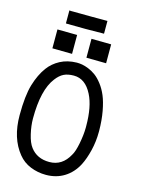

<svg xmlns="http://www.w3.org/2000/svg" viewBox="-136 -996 789 1078"><g transform="rotate(15 259.0 -457.0)"><path d="M351.1 -918V-843.8H342.8Q314.5 -842.8 244.1 -842.8Q171.4 -842.8 138.2 -843.8L129.4 -844.2V-919.9L138.7 -918.9Q170.4 -918 262.7 -918Q262.7 -918 342.8 -918ZM92.3 -799.3 207 -797.9V-688L92.3 -689.5ZM290.5 -797.9 405.3 -796.4V-686.5L290.5 -688ZM246.1 -647.5Q261.2 -647.5 277.3 -644.8Q293.5 -642.1 315.7 -633.1Q337.9 -624 357.4 -609.6Q377 -595.2 397.2 -569.1Q417.5 -543 431.9 -508.8Q446.3 -474.6 455.8 -423.3Q465.3 -372.1 465.8 -310.1V-304.7Q465.8 -248 452.9 -194.8Q439.9 -141.6 420.9 -104.5Q393.1 -51.3 346.7 -22.5Q300.3 6.3 240.2 6.3Q192.9 6.3 150.1 -11Q107.4 -28.3 79.1 -63.5Q11.7 -146 11.7 -279.3Q11.7 -393.1 31.2 -458.3Q50.8 -523.4 83 -566.9Q108.9 -602.5 150.4 -624.5Q191.9 -646.5 246.1 -647.5ZM129.9 -119.6Q168.5 -68.4 240.2 -68.4Q314.9 -68.4 354.5 -141.6Q368.7 -164.1 378.4 -214.4Q388.2 -264.6 388.7 -306.2V-315.4Q388.7 -430.2 354.5 -496.6Q315.9 -572.8 249 -572.8Q214.4 -572.8 190.9 -561.3Q167.5 -549.8 146.5 -522Q88.9 -447.8 88.9 -281.2Q88.9 -239.3 99.9 -191.9Q110.8 -144.5 129.9 -119.6Z"/></g></svg>

Font: Fantasque Sans Mono
Style: Regular
Weight: 400
Monospace: yes
Designer: Jany Belluz
Version: Version 1.8.0 ; ttfautohint (v1.8.2)